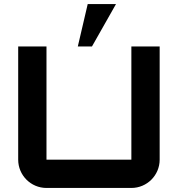

<svg xmlns="http://www.w3.org/2000/svg" viewBox="-20 -930 880 950"><path d="M414 -910 365 -700H435L554 -910ZM70 -140C70 -62.7 132.7 0 210 0H630C707.3 0 770 -62.7 770 -140V-700H630V-140H210V-700H70Z"/></svg>

Font: Abstante
Style: Regular
Weight: 500
Designer: Valerio Brotto (Silverblur_type)
Version: Version 1.000;Glyphs 3.1.2 (3151)